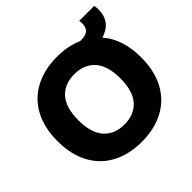

<svg xmlns="http://www.w3.org/2000/svg" viewBox="-197 -992 1196 1196"><g transform="rotate(-45 401.0 -394.5)"><path d="M32 -365Q32 -483 77.5 -567Q123 -651 206.5 -695Q290 -739 401 -739Q497 -739 572 -706Q617 -704 638.5 -720.5Q660 -737 660 -774L658 -799H790Q793 -781 793 -764Q793 -710 766 -674.5Q739 -639 686 -623Q770 -527 770 -365Q770 -247 724.5 -162.5Q679 -78 595.5 -34Q512 10 401 10Q290 10 206.5 -34Q123 -78 77.5 -162.5Q32 -247 32 -365ZM586 -365Q586 -475 537 -530.5Q488 -586 401 -586Q314 -586 265 -531Q216 -476 216 -365Q216 -254 265 -198.5Q314 -143 401 -143Q488 -143 537 -198.5Q586 -254 586 -365Z"/></g></svg>

Font: Mona Sans ExtraBold
Style: Regular
Weight: 800
Designer: Deni Anggara
Foundry: GitHub
Version: Version 2.000